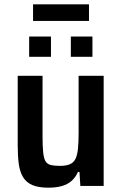

<svg xmlns="http://www.w3.org/2000/svg" viewBox="-20 -861 563 889"><path d="M204 8Q158 8 130 -4Q102 -16 87 -40.5Q72 -65 67 -101.5Q62 -138 62 -187V-510H177V-230Q177 -183 180 -155Q183 -127 191 -114Q199 -101 215 -97Q231 -93 257 -93Q286 -93 303.5 -100.5Q321 -108 329.5 -125.5Q338 -143 341 -172.5Q344 -202 344 -246V-510H460V0H352L348 -65H341Q330 -40 311.5 -23.5Q293 -7 266 0.5Q239 8 204 8ZM115 -598V-692H216V-598ZM308 -598V-692H408V-598ZM133 -764V-841H392V-764Z"/></svg>

Font: Saira SemiCondensed SemiBold
Style: Regular
Weight: 600
Width: 4
Designer: Hector Gatti with collaboration of the Omnibus-Type team
Foundry: Omnibus-Type
Version: Version 1.101